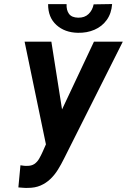

<svg xmlns="http://www.w3.org/2000/svg" viewBox="-20 -917 627 949"><path d="M231.9 -259.8 444.3 -710.9H586.9L296.9 -133.8Q282.7 -105 266.4 -78.6Q250 -52.2 228.8 -32Q207.5 -11.7 180.4 0Q153.3 11.7 118.2 11.7Q106.4 12.2 94.7 11.2Q83 10.3 70.8 9.3L81.1 -100.1Q88.9 -99.1 96.9 -97.9Q105 -96.7 112.8 -97.2Q135.3 -96.7 149.7 -106.4Q164.1 -116.2 173.3 -132.3Q182.6 -148.4 190.9 -167ZM233.9 -710.9 292.5 -339.4 302.7 -194.3 209.5 -191.4 101.6 -710.9ZM442.9 -895.5 534.2 -897Q530.8 -850.6 507.6 -818.4Q484.4 -786.1 447 -770Q409.7 -753.9 365.2 -754.9Q300.3 -755.9 258.8 -793.5Q217.3 -831.1 217.8 -896.5H309.1Q307.6 -867.2 321 -848.6Q334.5 -830.1 366.7 -829.6Q398.4 -829.1 417.7 -847.7Q437 -866.2 442.9 -895.5Z"/></svg>

Font: Roboto Condensed SemiBold
Style: Italic
Weight: 600
Italic angle: -12°
Designer: Christian Robertson
Foundry: Google
Version: Version 3.008; 2023